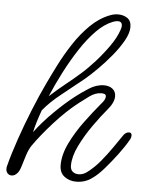

<svg xmlns="http://www.w3.org/2000/svg" viewBox="-62 -661 545 708"><g transform="rotate(5 210.5 -307.0)"><path d="M246 7Q221 7 202.5 -7Q184 -21 184 -49Q184 -88 205 -131Q226 -174 256 -214.5Q286 -255 312 -286Q328 -303 328 -315Q328 -324 319 -325Q316 -326 311 -326Q289 -326 267 -310Q245 -294 231 -283Q185 -247 142 -199Q99 -151 71 -111Q61 -96 54 -74.5Q47 -53 41.5 -34Q36 -15 29 -7Q19 5 7 5Q-2 5 -8 -1.5Q-14 -8 -14 -18Q-14 -24 -13 -27Q-1 -74 18.5 -130.5Q38 -187 60.5 -242.5Q83 -298 104 -342Q119 -374 139.5 -414.5Q160 -455 186.5 -495.5Q213 -536 245.5 -568Q278 -600 317 -615Q332 -621 347 -621Q367 -621 381.5 -611Q396 -601 396 -578Q396 -556 380 -527.5Q364 -499 340 -470Q316 -441 291 -416Q266 -391 247 -375Q203 -339 163.5 -308Q124 -277 97 -244Q79 -194 72 -161Q100 -199 140 -238.5Q180 -278 215 -305Q234 -320 262 -338Q290 -356 318 -356Q338 -356 350 -346Q362 -336 362 -319Q362 -296 339 -269Q316 -242 288.5 -203Q261 -164 241.5 -124Q222 -84 222 -51Q222 -35 231 -28Q240 -21 252 -21Q270 -21 285 -33Q310 -52 331.5 -78Q353 -104 371 -130Q389 -156 402 -175Q412 -191 425 -191Q435 -191 435 -180Q435 -177 434 -173Q433 -169 430 -164Q416 -139 393.5 -109Q371 -79 348 -52.5Q325 -26 306 -13Q280 7 246 7ZM330 -592Q299 -580 269.5 -550Q240 -520 212.5 -478Q185 -436 161 -389.5Q137 -343 118 -298Q151 -328 177.5 -349Q204 -370 230 -393Q253 -413 279.5 -442.5Q306 -472 328.5 -504Q351 -536 360 -563Q362 -568 363 -572.5Q364 -577 364 -580Q364 -596 348 -596Q344 -596 339.5 -595Q335 -594 330 -592Z"/></g></svg>

Font: Ms Madi
Style: Regular
Weight: 400
Designer: Robert E. Leuschke
Foundry: Robert E. Leuschke
Version: Version 1.010; ttfautohint (v1.8.3)